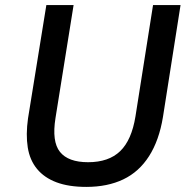

<svg xmlns="http://www.w3.org/2000/svg" viewBox="-20 -725 745 754"><path d="M319 9Q250 9 202 -9Q154 -27 125.5 -61.5Q97 -96 89 -146Q81 -196 90 -260L162 -705H269L198 -262Q183 -169 215.5 -128.5Q248 -88 326 -88Q407 -88 452 -131.5Q497 -175 512 -268L581 -705H689L620 -266Q605 -174 565.5 -112Q526 -50 464 -20.5Q402 9 319 9Z"/></svg>

Font: Nunito Sans 7pt SemiCondensed SemiBold
Style: Italic
Weight: 600
Width: 4
Italic angle: -9°
Designer: Vernon Adams
Foundry: Vernon Adams
Version: Version 3.101;gftools[0.9.27]